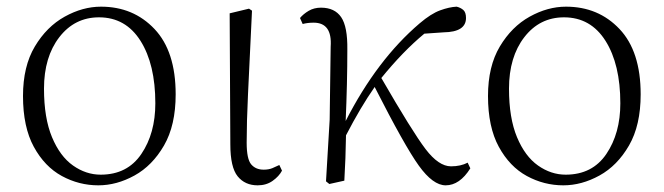

<svg xmlns="http://www.w3.org/2000/svg" viewBox="-20 -542 1993 576"><path d="M275 14Q217 14 165.5 -14Q114 -42 81.5 -101.5Q49 -161 49 -254Q49 -343 84.5 -402.5Q120 -462 174 -492Q228 -522 283 -522Q380 -522 443.5 -455Q507 -388 507 -259Q507 -166 472 -105.5Q437 -45 383.5 -15.5Q330 14 275 14ZM282 -18Q362 -18 404 -80Q446 -142 446 -232Q446 -349 401.5 -419.5Q357 -490 277 -490Q204 -490 158 -430.5Q112 -371 112 -276Q112 -188 136 -130.5Q160 -73 199 -45.5Q238 -18 282 -18Z M753 14Q715 14 693 -13Q671 -40 671 -109L669 -502L727 -516L736 -510Q728 -343 724 -259Q720 -175 720 -114Q720 -65 733.5 -49Q747 -33 771 -33Q786 -33 797 -37.5Q808 -42 818 -47L826 -30Q817 -13 798 0.5Q779 14 753 14Z M1317 14Q1279 14 1236.5 -45Q1194 -104 1104 -281Q1062 -221 1018 -136Q1017 -67 1013 0L968 10L958 2L969 -183L972 -402Q977 -474 921 -474Q903 -474 888 -470L880 -488Q890 -500 906 -509.5Q922 -519 943 -519Q984 -519 1003.5 -490.5Q1023 -462 1022 -393Q1022 -293 1017 -179Q1111 -363 1239 -472Q1273 -501 1300.5 -511Q1328 -521 1350 -522Q1362 -519 1370 -512Q1378 -505 1378 -488Q1378 -446 1311 -445L1253 -441Q1189 -388 1124 -308Q1217 -147 1256.5 -95Q1296 -43 1333 -43Q1362 -43 1383 -54L1391 -37Q1359 14 1317 14Z M1670 14Q1612 14 1560.5 -14Q1509 -42 1476.5 -101.5Q1444 -161 1444 -254Q1444 -343 1479.5 -402.5Q1515 -462 1569 -492Q1623 -522 1678 -522Q1775 -522 1838.5 -455Q1902 -388 1902 -259Q1902 -166 1867 -105.5Q1832 -45 1778.5 -15.5Q1725 14 1670 14ZM1677 -18Q1757 -18 1799 -80Q1841 -142 1841 -232Q1841 -349 1796.5 -419.5Q1752 -490 1672 -490Q1599 -490 1553 -430.5Q1507 -371 1507 -276Q1507 -188 1531 -130.5Q1555 -73 1594 -45.5Q1633 -18 1677 -18Z"/></svg>

Font: Minh Nguyen ExtraLight
Style: Regular
Weight: 250
Designer: Ryoko NISHIZUKA 西塚涼子 (kana & ideographs); Frank Grießhammer (Latin, Greek & Cyrillic); Wenlong ZHANG 张文龙 (bopomofo); San
Foundry: Adobe
Version: Version 1.100;July 7, 2023;FontCreator 14.0.0.2814 64-bit